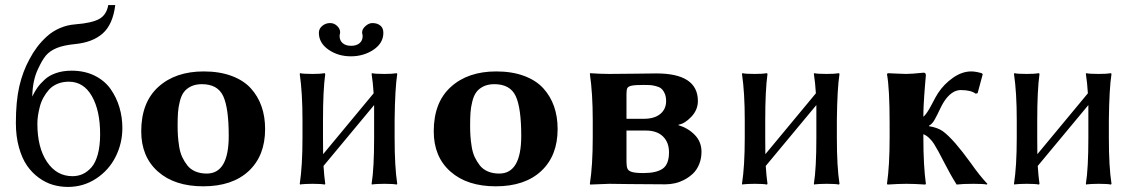

<svg xmlns="http://www.w3.org/2000/svg" viewBox="-20 -718 4463 750"><path d="M42 -237.8C42 -202.6 46 -170.8 54 -142.3C61.9 -113.9 72.4 -90.2 85.4 -71.3C98.5 -52.4 113.9 -36.5 131.6 -23.7C149.3 -10.8 167.6 -1.6 186.5 3.9C205.4 9.4 224.9 12.2 245.1 12.2C285.8 12.2 322.7 1.3 355.7 -20.5C388.8 -42.3 414.1 -70.7 431.6 -105.7C449.2 -140.7 458 -178.1 458 -217.8C458 -245.8 454.2 -272.7 446.5 -298.6C438.9 -324.5 427.4 -348.3 412.1 -370.1C396.8 -391.9 376.1 -409.3 349.9 -422.4C323.6 -435.4 293.6 -441.9 259.8 -441.9C237.3 -441.9 217 -438.8 199 -432.6C180.9 -426.4 165.9 -417.8 154.1 -406.7C142.2 -395.7 132.7 -385.1 125.7 -375C118.7 -364.9 112.1 -353.5 106 -340.8C106.9 -384.1 114.6 -420.2 128.9 -449.2C139.3 -472 149.5 -489.3 159.4 -501.2C169.4 -513.1 183.3 -522.8 201.4 -530.3C219.5 -537.8 243.7 -543 273.9 -545.9C319.5 -550.5 355.3 -564.3 381.3 -587.4C407.7 -610.8 424 -647.8 430.2 -698.2H402.8C398.6 -672.9 386.9 -654.8 367.7 -644C348.5 -633.3 317.5 -626.3 274.9 -623C253.4 -621.4 233.1 -616.5 213.9 -608.2C194.7 -599.9 177.7 -589 163.1 -575.7C148.4 -562.3 135.7 -548.4 124.8 -533.9C113.9 -519.4 104 -503.7 95.2 -486.8C77.6 -454.9 64.4 -419.5 55.4 -380.6C46.5 -341.7 42 -294.1 42 -237.8ZM249 -398.9C287.4 -398.9 317.4 -380.1 338.9 -342.5C360.4 -304.9 371.1 -255.4 371.1 -193.8C371.1 -163.6 368.1 -137.4 362.1 -115.2C356 -93.1 347.7 -76.1 337.2 -64.2C326.6 -52.3 315.2 -43.6 303 -38.1C290.8 -32.6 277.5 -29.8 263.2 -29.8C221.8 -29.8 188.6 -48.4 163.6 -85.7C138.5 -123 126 -172.7 126 -234.9C126 -244.6 126.7 -254.7 128.2 -265.1C129.6 -275.6 132 -287.2 135.3 -300C138.5 -312.9 143.2 -325 149.4 -336.4C155.6 -347.8 163 -358.3 171.6 -367.9C180.3 -377.5 191.2 -385.1 204.6 -390.6C217.9 -396.2 232.7 -398.9 249 -398.9Z M531.7 -205.1C531.7 -138.7 553.5 -86.3 596.9 -47.9C640.4 -9.4 699.4 9.8 773.9 9.8C849.8 9.8 909 -10.2 951.7 -50C994.3 -89.9 1015.6 -144.5 1015.6 -213.9C1015.6 -246.1 1011 -275.6 1001.7 -302.2C992.4 -328.9 978.4 -352.6 959.5 -373.3C940.6 -394 915.5 -410.1 884.3 -421.6C853 -433.2 816.9 -439 775.9 -439C702 -439 642.8 -418.8 598.4 -378.4C554 -338.1 531.7 -280.3 531.7 -205.1ZM768.6 -389.2C809.6 -389.2 837.3 -373.7 851.8 -342.8C866.3 -311.8 873.5 -259.9 873.5 -187C873.5 -89 844.9 -40 787.6 -40C771 -40 756.2 -42.8 743.2 -48.3C730.1 -53.9 719.6 -61.8 711.7 -72C703.7 -82.3 697 -93.2 691.7 -104.7C686.3 -116.3 682.4 -129.8 679.9 -145.3C677.5 -160.7 675.9 -174.6 675 -187C674.2 -199.4 673.8 -213.1 673.8 -228C673.8 -247.9 674.3 -264.7 675.3 -278.6C676.3 -292.4 678.6 -306.8 682.4 -321.8C686.1 -336.8 691.3 -348.8 698 -357.9C704.7 -367 713.9 -374.5 725.8 -380.4C737.7 -386.2 752 -389.2 768.6 -389.2Z M1241.7 -250C1241.7 -326.5 1244.6 -386.2 1250.5 -429.2L1248.5 -432.1L1244.1 -431.6C1241.2 -431 1235.8 -430.4 1227.8 -429.9C1219.8 -429.4 1210.8 -429.2 1200.7 -429.2C1177.2 -429.2 1161 -430.2 1151.9 -432.1L1150.9 -429.2C1158 -380.4 1161.6 -320.3 1161.6 -249V-180.2C1161.6 -106.3 1158 -46.2 1150.9 0L1151.9 2.9L1156.2 2C1159.2 1.6 1164.7 1.2 1172.9 0.7C1181 0.2 1190.3 0 1200.7 0C1223.5 0 1239.4 1 1248.5 2.9L1250.5 0C1247.6 -20.5 1245.3 -43.8 1243.7 -69.8L1441.4 -307.6V-250V-179.2C1441.4 -99.8 1438.2 -40 1431.6 0L1432.6 2.9L1437 2C1439.9 1.6 1445.5 1.2 1453.6 0.7C1461.8 0.2 1471 0 1481.4 0C1504.2 0 1520.3 1 1529.8 2.9L1531.7 0C1524.9 -44.3 1521.5 -104 1521.5 -179.2V-250C1522.5 -332 1525.9 -391.8 1531.7 -429.2L1529.8 -432.1L1525.4 -431.6C1522.5 -431 1516.9 -430.4 1508.8 -429.9C1500.7 -429.4 1491.5 -429.2 1481.4 -429.2C1458 -429.2 1441.7 -430.2 1432.6 -432.1L1431.6 -429.2C1435.2 -406.1 1437.8 -380.9 1439.5 -353.5L1242.2 -115.7C1241.9 -128.7 1241.7 -150.2 1241.7 -180.2ZM1477.5 -589.8C1477.5 -602.2 1473.6 -611.7 1465.6 -618.2C1457.6 -624.7 1447.3 -627.9 1434.6 -627.9C1425.5 -627.9 1416.5 -624 1407.7 -616.2C1398.9 -608.4 1394.5 -600.3 1394.5 -591.8C1394.5 -588.5 1394.9 -586.3 1395.5 -585C1396.2 -583 1396.5 -580.1 1396.5 -576.2C1396.5 -565.1 1392.5 -556.2 1384.5 -549.3C1376.5 -542.5 1365.6 -539.1 1351.6 -539.1C1337.2 -539.1 1326.2 -542.6 1318.4 -549.6C1310.5 -556.6 1306.6 -565.8 1306.6 -577.1C1306.6 -580.4 1307 -583 1307.6 -585C1308.3 -586.9 1308.6 -589.5 1308.6 -592.8C1308.6 -601.2 1304.7 -609.2 1296.9 -616.7C1289.1 -624.2 1279.9 -627.9 1269.5 -627.9C1257.8 -627.9 1247.6 -624.3 1238.8 -616.9C1230 -609.6 1225.6 -600.6 1225.6 -589.8C1225.6 -563.5 1238 -541.6 1262.9 -524.2C1287.8 -506.8 1317.1 -498 1350.6 -498C1384.1 -498 1413.7 -506.7 1439.2 -523.9C1464.8 -541.2 1477.5 -563.2 1477.5 -589.8Z M1674.3 -205.1C1674.3 -138.7 1696 -86.3 1739.5 -47.9C1783 -9.4 1842 9.8 1916.5 9.8C1992.4 9.8 2051.6 -10.2 2094.2 -50C2136.9 -89.9 2158.2 -144.5 2158.2 -213.9C2158.2 -246.1 2153.6 -275.6 2144.3 -302.2C2135 -328.9 2120.9 -352.6 2102.1 -373.3C2083.2 -394 2058.1 -410.1 2026.9 -421.6C1995.6 -433.2 1959.5 -439 1918.5 -439C1844.6 -439 1785.4 -418.8 1741 -378.4C1696.5 -338.1 1674.3 -280.3 1674.3 -205.1ZM1911.1 -389.2C1952.1 -389.2 1979.9 -373.7 1994.4 -342.8C2008.9 -311.8 2016.1 -259.9 2016.1 -187C2016.1 -89 1987.5 -40 1930.2 -40C1913.6 -40 1898.8 -42.8 1885.7 -48.3C1872.7 -53.9 1862.2 -61.8 1854.2 -72C1846.3 -82.3 1839.6 -93.2 1834.2 -104.7C1828.9 -116.3 1825 -129.8 1822.5 -145.3C1820.1 -160.7 1818.4 -174.6 1817.6 -187C1816.8 -199.4 1816.4 -213.1 1816.4 -228C1816.4 -247.9 1816.9 -264.7 1817.9 -278.6C1818.8 -292.4 1821.2 -306.8 1825 -321.8C1828.7 -336.8 1833.9 -348.8 1840.6 -357.9C1847.2 -367 1856.5 -374.5 1868.4 -380.4C1880.3 -386.2 1894.5 -389.2 1911.1 -389.2Z M2427.2 -253.9V-352.1C2427.2 -363.1 2428.5 -370.7 2431.2 -374.8C2433.8 -378.8 2439.5 -381.8 2448.2 -383.5C2457 -385.3 2472.3 -386.2 2494.1 -386.2C2504.2 -386.2 2512.4 -386.1 2518.6 -385.7C2524.7 -385.4 2532.4 -384.1 2541.5 -381.8C2550.6 -379.6 2557.7 -376.4 2562.7 -372.3C2567.8 -368.2 2572.3 -362 2576.2 -353.5C2580.1 -345.1 2582 -335 2582 -323.2C2582 -302.4 2574.5 -285.6 2559.3 -272.9C2544.2 -260.3 2522.5 -253.9 2494.1 -253.9ZM2427.2 -208H2503.4C2531.7 -208 2553.8 -200.4 2569.6 -185.1C2585.4 -169.8 2593.3 -149.1 2593.3 -123C2593.3 -91.8 2585 -70.5 2568.6 -59.1C2552.2 -47.7 2527.3 -42 2494.1 -42C2473.3 -42 2458.3 -43.4 2449 -46.1C2439.7 -48.9 2433.8 -53.1 2431.2 -58.8C2428.5 -64.5 2427.2 -73.9 2427.2 -86.9ZM2360.4 0C2363.9 0 2389.2 0.3 2436 1C2482.9 1.6 2530.6 2 2579.1 2C2591.5 2 2603.9 0.6 2616.5 -2.2C2629 -5 2641.5 -9.7 2654.1 -16.4C2666.6 -23 2677.7 -31.1 2687.5 -40.5C2697.3 -50 2705.2 -62 2711.2 -76.7C2717.2 -91.3 2720.2 -107.4 2720.2 -125C2720.2 -151 2711.5 -173 2694.1 -190.9C2676.7 -208.8 2655.4 -221.5 2630.4 -229V-231C2646.3 -233.2 2662.9 -243.4 2680.2 -261.5C2697.4 -279.5 2706.1 -300.1 2706.1 -323.2C2706.1 -395.2 2651.9 -431.2 2543.5 -431.2C2533.4 -431.2 2507 -430.8 2464.4 -430.2C2421.7 -429.5 2387 -429.2 2360.4 -429.2C2336.9 -429.2 2311.8 -430.2 2285.2 -432.1L2284.2 -429.2C2291.7 -378.1 2295.4 -318 2295.4 -249V-180.2C2295.4 -108.6 2291.7 -48.5 2284.2 0L2285.2 2.9Z M2969.2 -250C2969.2 -326.5 2972.2 -386.2 2978 -429.2L2976.1 -432.1L2971.7 -431.6C2968.8 -431 2963.3 -430.4 2955.3 -429.9C2947.3 -429.4 2938.3 -429.2 2928.2 -429.2C2904.8 -429.2 2888.5 -430.2 2879.4 -432.1L2878.4 -429.2C2885.6 -380.4 2889.2 -320.3 2889.2 -249V-180.2C2889.2 -106.3 2885.6 -46.2 2878.4 0L2879.4 2.9L2883.8 2C2886.7 1.6 2892.3 1.2 2900.4 0.7C2908.5 0.2 2917.8 0 2928.2 0C2951 0 2967 1 2976.1 2.9L2978 0C2975.1 -20.5 2972.8 -43.8 2971.2 -69.8L3168.9 -307.6V-250V-179.2C3168.9 -99.8 3165.7 -40 3159.2 0L3160.2 2.9L3164.6 2C3167.5 1.6 3173 1.2 3181.2 0.7C3189.3 0.2 3198.6 0 3209 0C3231.8 0 3247.9 1 3257.3 2.9L3259.3 0C3252.4 -44.3 3249 -104 3249 -179.2V-250C3250 -332 3253.4 -391.8 3259.3 -429.2L3257.3 -432.1L3252.9 -431.6C3250 -431 3244.5 -430.4 3236.3 -429.9C3228.2 -429.4 3219.1 -429.2 3209 -429.2C3185.5 -429.2 3169.3 -430.2 3160.2 -432.1L3159.2 -429.2C3162.8 -406.1 3165.4 -380.9 3167 -353.5L2969.7 -115.7C2969.4 -128.7 2969.2 -150.2 2969.2 -180.2Z M3455.1 -234.9V-180.2C3455.1 -107.6 3451.7 -47.5 3444.8 0L3446.8 2.9C3476.7 1 3501.5 0 3521 0C3540.5 0 3565.1 1 3594.7 2.9L3596.7 0C3590.2 -47.5 3586.9 -107.6 3586.9 -180.2V-193.8C3591.5 -191.9 3595.7 -189.6 3599.6 -187C3603.5 -184.4 3607.3 -181.2 3611.1 -177.2C3614.8 -173.3 3617.8 -170.1 3620.1 -167.5C3622.4 -164.9 3625.3 -160.8 3628.9 -155.3L3636.2 -142.6C3637.9 -140.3 3640.7 -135.4 3644.8 -127.9C3648.8 -120.4 3651.5 -115.4 3652.8 -112.8L3669.4 -81.1L3691.4 -40C3698.6 -27 3707 -12.7 3716.8 2.9C3732.1 1 3754.1 0 3782.7 0C3808.8 0 3826.2 1 3835 2.9L3836.9 0C3817.1 -20.8 3795.7 -47.5 3772.9 -80.1C3749.8 -112 3729.5 -138 3711.9 -158.2C3692.4 -180.3 3675.9 -196.1 3662.6 -205.6C3649.3 -215 3631.3 -221.5 3608.9 -225.1V-227.1C3617 -231 3624.3 -238.8 3630.9 -250.5C3637.4 -262.2 3644.6 -276.5 3652.6 -293.5C3660.6 -310.4 3668.9 -324.2 3677.7 -335C3695 -355.8 3713.4 -366.2 3732.9 -366.2C3759.6 -366.2 3779 -361.5 3791 -352.1L3798.8 -354L3818.8 -428.2L3814.9 -432.1C3799 -436.7 3785.3 -439 3773.9 -439C3749.8 -439 3726 -430.7 3702.4 -414.1C3678.8 -397.5 3659.3 -377.4 3644 -354C3639.2 -346.8 3630.7 -331.6 3618.7 -308.3C3606.6 -285.1 3596 -269.5 3586.9 -261.7C3586.9 -277 3587.3 -292.4 3588.1 -307.9C3588.9 -323.3 3589.7 -335.6 3590.3 -344.7C3591 -353.8 3592 -367.2 3593.3 -384.8L3596.7 -423.8C3596.7 -430.7 3593.8 -434.1 3587.9 -434.1C3556.3 -430.8 3533.4 -429.2 3519 -429.2C3509 -429.2 3495.4 -429.7 3478.5 -430.7C3461.6 -431.6 3451.3 -432.1 3447.8 -432.1L3444.8 -428.2C3451.7 -390.8 3455.1 -326.3 3455.1 -234.9Z M4031.7 -250C4031.7 -326.5 4034.7 -386.2 4040.5 -429.2L4038.6 -432.1L4034.2 -431.6C4031.2 -431 4025.8 -430.4 4017.8 -429.9C4009.8 -429.4 4000.8 -429.2 3990.7 -429.2C3967.3 -429.2 3951 -430.2 3941.9 -432.1L3940.9 -429.2C3948.1 -380.4 3951.7 -320.3 3951.7 -249V-180.2C3951.7 -106.3 3948.1 -46.2 3940.9 0L3941.9 2.9L3946.3 2C3949.2 1.6 3954.8 1.2 3962.9 0.7C3971 0.2 3980.3 0 3990.7 0C4013.5 0 4029.5 1 4038.6 2.9L4040.5 0C4037.6 -20.5 4035.3 -43.8 4033.7 -69.8L4231.4 -307.6V-250V-179.2C4231.4 -99.8 4228.2 -40 4221.7 0L4222.7 2.9L4227.1 2C4230 1.6 4235.5 1.2 4243.7 0.7C4251.8 0.2 4261.1 0 4271.5 0C4294.3 0 4310.4 1 4319.8 2.9L4321.8 0C4314.9 -44.3 4311.5 -104 4311.5 -179.2V-250C4312.5 -332 4315.9 -391.8 4321.8 -429.2L4319.8 -432.1L4315.4 -431.6C4312.5 -431 4307 -430.4 4298.8 -429.9C4290.7 -429.4 4281.6 -429.2 4271.5 -429.2C4248 -429.2 4231.8 -430.2 4222.7 -432.1L4221.7 -429.2C4225.3 -406.1 4227.9 -380.9 4229.5 -353.5L4032.2 -115.7C4031.9 -128.7 4031.7 -150.2 4031.7 -180.2Z"/></svg>

Font: Linux Biolinum G
Style: Bold
Weight: 700
Designer: Philipp H. Poll
Foundry: Philipp H. Poll
Version: Version 1.1.0